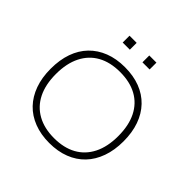

<svg xmlns="http://www.w3.org/2000/svg" viewBox="-219 -1084 1291 1291"><g transform="rotate(45 427.0 -438.0)"><path d="M427 8Q347 8 282.5 -17Q218 -42 173.5 -88.5Q129 -135 105 -201.5Q81 -268 81 -352Q81 -437 104.5 -503.5Q128 -570 173 -616.5Q218 -663 282 -688Q346 -713 427 -713Q508 -713 572 -688.5Q636 -664 681 -617Q726 -570 749.5 -503.5Q773 -437 773 -353Q773 -269 749 -202Q725 -135 680.5 -88.5Q636 -42 572 -17Q508 8 427 8ZM427 -38Q520 -38 586 -74.5Q652 -111 687.5 -181.5Q723 -252 723 -353Q723 -454 688 -524Q653 -594 587 -630.5Q521 -667 427 -667Q334 -667 268 -630.5Q202 -594 166.5 -523.5Q131 -453 131 -352Q131 -252 166 -182Q201 -112 267.5 -75Q334 -38 427 -38ZM487 -819V-884H555V-819ZM299 -819V-884H367V-819Z"/></g></svg>

Font: Nunito Sans 10pt SemiExpanded ExtraLight
Style: Regular
Weight: 250
Width: 6
Designer: Vernon Adams
Foundry: Vernon Adams
Version: Version 3.101;gftools[0.9.27]